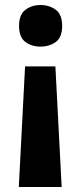

<svg xmlns="http://www.w3.org/2000/svg" viewBox="-20 -576 322 766"><path d="M80 -311H201L226 170H55ZM228 -473Q228 -427 202.5 -408.5Q177 -390 141 -390Q107 -390 81.5 -408.5Q56 -427 56 -473Q56 -518 81.5 -537Q107 -556 141 -556Q177 -556 202.5 -537Q228 -518 228 -473Z"/></svg>

Font: Noto Sans Lao Looped
Style: Bold
Weight: 700
Designer: Mark Frömberg, Ben Mitchell
Foundry: The Fontpad Ltd
Version: Version 1.001